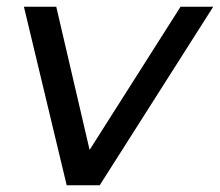

<svg xmlns="http://www.w3.org/2000/svg" viewBox="-20 -550 653 570"><path d="M613 -530 276 0H178L51 -530H147L246 -105L516 -530Z"/></svg>

Font: Idrija
Style: Italic
Weight: 500
Italic angle: -11.3°
Designer: Julieta Ulanovsky
Foundry: Julieta Ulanovsky
Version: Version 7.200